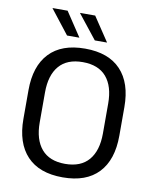

<svg xmlns="http://www.w3.org/2000/svg" viewBox="-91 -894 781 974"><g transform="rotate(10 299.0 -406.5)"><path d="M299 12Q178 12 115 -54.8Q52 -121.5 52 -246V-393.5Q52 -517.5 115 -584.2Q178 -651 299 -651Q420 -651 483 -584.2Q546 -517.5 546 -393.5V-246Q546 -121.5 483 -54.8Q420 12 299 12ZM299 -57.5Q380 -57.5 421 -105.8Q462 -154 462 -242.5V-397Q462 -485.5 421 -533.5Q380 -581.5 299 -581.5Q218.5 -581.5 177.5 -533.5Q136.5 -485.5 136.5 -397V-242.5Q136.5 -154 177.5 -105.8Q218.5 -57.5 299 -57.5ZM177.5 -825 259.5 -701.5V-700.5H196.5L100 -824V-825ZM319.5 -825 402 -701.5V-700.5H339.5L242 -823.5V-825Z"/></g></svg>

Font: Anek Latin Medium
Style: Regular
Weight: 400
Version: Version 1.003